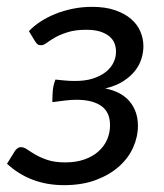

<svg xmlns="http://www.w3.org/2000/svg" viewBox="-28 -534 480 561"><path d="M56.5 -443Q70.5 -458 90.5 -471Q110.5 -484 134.2 -493.5Q158 -503 185 -508.5Q212 -514 240.5 -514Q280 -514 308.2 -504.2Q336.5 -494.5 355 -478.5Q373.5 -462.5 382.2 -441.8Q391 -421 391 -399Q391 -381 385.2 -362.2Q379.5 -343.5 366.2 -326.8Q353 -310 331.8 -296.5Q310.5 -283 279.5 -275.5Q326.5 -266.5 350.8 -237.5Q375 -208.5 375 -166.5Q375 -134.5 361.2 -103.5Q347.5 -72.5 320.2 -48Q293 -23.5 252.5 -8.2Q212 7 159 7Q109 7 67.2 -9Q25.5 -25 -7.5 -55.5L15 -92Q17.5 -96.5 22.5 -100.2Q27.5 -104 33 -104Q42 -104 52 -97Q62 -90 76.2 -81.8Q90.5 -73.5 111.2 -66.5Q132 -59.5 163 -59.5Q194 -59.5 218.2 -68Q242.5 -76.5 259.2 -91.2Q276 -106 284.8 -125.8Q293.5 -145.5 293.5 -168.5Q293.5 -206.5 267.8 -224.5Q242 -242.5 195 -242.5Q180 -242.5 161.2 -240.2Q142.5 -238 125 -235.5Q125 -252.5 126.2 -268.8Q127.5 -285 134 -301.5Q148 -300 161.2 -298.8Q174.5 -297.5 188.5 -297.5Q219.5 -297 242.5 -304.2Q265.5 -311.5 280.8 -323.5Q296 -335.5 303.5 -351Q311 -366.5 311 -383Q311 -396 306.5 -407.5Q302 -419 291.5 -427.8Q281 -436.5 264.5 -441.8Q248 -447 224 -447Q192.5 -447 170.8 -440.2Q149 -433.5 134.2 -425.2Q119.5 -417 110 -409.8Q100.5 -402.5 94 -402Q88.5 -401.5 84.2 -403.2Q80 -405 75 -412.5Z"/></svg>

Font: Lato 2
Style: Italic
Weight: 400
Italic angle: -7°
Designer: Lukasz Dziedzic with Adam Twardoch and Botio Nikoltchev
Foundry: tyPoland Lukasz Dziedzic
Version: Version 2.015; 2015-08-06; http://www.latofonts.com/